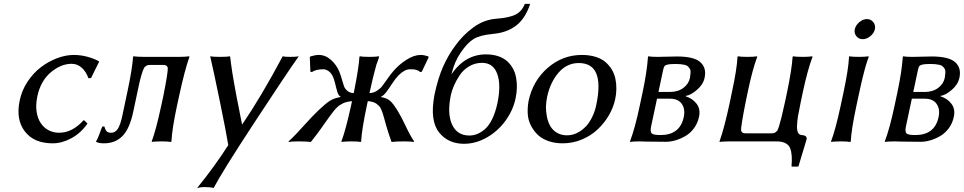

<svg xmlns="http://www.w3.org/2000/svg" viewBox="-20 -718 4895 975"><path d="M343.8 -394Q289.1 -394 237.8 -350.6Q186.5 -307.1 169.9 -230Q160.6 -186 165.8 -151.4Q170.9 -116.7 186.8 -93Q202.6 -69.3 226.8 -56.6Q251 -43.9 280.3 -43.9Q347.2 -43.9 403.8 -106.9H407.7L424.3 -90.8Q390.1 -41.5 342.3 -15.9Q294.4 9.8 247.1 9.8Q152.3 9.8 106 -50.8Q59.6 -111.3 80.1 -208Q90.8 -259.3 120.1 -303.7Q149.9 -348.1 188.2 -377.2Q226.6 -406.2 270.3 -422.6Q314 -439 354.5 -439Q389.6 -439 424.1 -429.7Q458.5 -420.4 481.4 -407.2L482.9 -403.8L442.4 -321.8L429.2 -320.8Q416.5 -355.5 394.3 -374.8Q372.1 -394 343.8 -394Z M656.7 -150.9Q638.7 -64.9 602.1 -27.3Q565.4 9.8 508.3 9.8Q480 9.8 468.3 2L467.8 -1Q475.6 -11.2 485.4 -38.8Q495.1 -66.4 499.5 -75.2L509.8 -76.2L511.7 -70.3L513.7 -64.9Q514.2 -63.5 515.6 -60.1Q517.1 -56.6 518.6 -55.2L521.5 -51.8Q522.9 -49.3 525.4 -48.3L530.3 -45.9Q533.2 -44.9 536.9 -44.4Q540.5 -43.9 544.9 -43.9Q564.9 -43.9 578.1 -63.5Q591.3 -83.5 601.1 -129.9L628.4 -258.8Q651.4 -367.7 655.8 -429.2L657.2 -432.1Q679.7 -429.2 713.9 -429.2H888.7Q903.8 -429.2 917 -429.9Q930.2 -430.7 935.5 -431.6L941.4 -432.1L941.9 -429.2Q918.5 -364.3 889.2 -229L878.4 -179.2Q854 -64.9 850.6 0L848.1 2.9Q834.5 0 800.3 0Q784.7 0 772.2 0.7Q759.8 1.5 755.4 2L751 2.9L750.5 0Q772 -57.1 798.3 -179.2L809.1 -229Q834 -353 832 -375Q829.1 -380.4 827.1 -382.6Q825.2 -384.8 820.8 -386.5Q816.4 -388.2 809.1 -388.2H741.2Q731 -388.2 725.3 -385.3Q719.7 -382.3 712.4 -375Q696.8 -344.2 681.2 -266.1Z M1047.4 -432.1Q1060.5 -429.2 1098.6 -429.2Q1134.8 -429.2 1148.4 -432.1Q1150.9 -411.1 1154.1 -388.2Q1157.2 -365.2 1159.9 -347.9Q1162.6 -330.6 1167.5 -303.2L1174.8 -262.7Q1176.8 -249.5 1183.1 -217.8L1191.4 -176.8L1200.2 -130.9Q1208 -93.3 1209 -87.4H1210.9Q1305.7 -226.1 1415.5 -432.1Q1424.8 -429.2 1453.6 -429.2Q1486.3 -429.2 1497.1 -432.1Q1437 -347.7 1272 -95.9Q1106.9 155.8 1064.9 236.8Q1049.3 231.9 1017.1 231.9Q999 231.9 981 236.8Q1069.8 127.4 1139.2 19Q1128.4 -47.9 1096.4 -203.4Q1064.5 -358.9 1047.4 -432.1Z M1644 -112.8 1626 -87.9 1606.9 -60.5 1585.9 -32.2 1558.6 2.9Q1538.1 0 1496.1 0Q1458.5 0 1446.3 2.9L1445.3 0Q1480 -31.2 1522.9 -80.1Q1565.9 -127.9 1597.7 -158.2Q1632.8 -191.4 1654.3 -205.6Q1676.3 -219.7 1709 -225.1L1709.5 -227.1Q1698.7 -232.9 1693.4 -250.2Q1688 -267.6 1682.1 -293.2Q1676.3 -318.8 1667.5 -335Q1658.7 -350.6 1646.2 -358.4Q1633.8 -366.2 1622.1 -366.2Q1584 -366.2 1564 -352.1L1556.2 -354L1553.2 -428.2L1558.1 -432.1Q1582 -439 1598.6 -439Q1632.8 -439 1660.9 -413.8Q1689 -388.7 1703.1 -354Q1709 -340.3 1715.6 -316.9Q1722.2 -293.5 1726.6 -280.8Q1731 -268.1 1743.4 -257.1Q1755.9 -246.1 1776.4 -245.1L1777.3 -250Q1802.7 -377.9 1805.2 -429.2L1807.1 -432.1Q1820.3 -429.2 1855.5 -429.2Q1870.6 -429.2 1882.8 -429.9Q1895 -430.7 1899.4 -431.6L1903.8 -432.1L1905.3 -429.2L1897.9 -407.2L1891.1 -388.7Q1888.7 -380.4 1885.3 -366.5Q1881.8 -352.5 1880.1 -346.9Q1878.4 -341.3 1874.3 -324Q1870.1 -306.6 1869.1 -302.2L1863.3 -276.4L1857.4 -250L1856.4 -245.1Q1877.4 -246.1 1894.3 -257.1Q1911.1 -268.1 1920.9 -280.8Q1930.7 -293.5 1946.8 -316.7Q1962.9 -339.8 1975.1 -354Q2003.9 -388.7 2043 -413.8Q2082 -439 2116.2 -439Q2132.8 -439 2153.8 -432.1L2157.2 -428.2L2122.1 -354L2113.8 -352.1Q2107.4 -358.4 2097.7 -361.8Q2087.9 -365.2 2081.1 -365.7Q2074.2 -366.2 2062 -366.2Q2034.2 -366.2 2003.4 -335Q1987.8 -318.8 1971.2 -293.2Q1954.6 -267.6 1941.4 -250.2Q1928.2 -232.9 1915.5 -227.1L1915 -225.1Q1945.3 -219.7 1961.4 -205.6Q1976.6 -191.9 1997.6 -158.2Q2017.1 -127 2039.6 -79.1Q2062 -30.8 2083 0L2080.6 2.9Q2068.8 0 2032.2 0Q1989.7 0 1968.3 2.9Q1960 -20 1953.6 -39.8Q1947.3 -59.6 1940.9 -81.1L1932.1 -112.8L1929.2 -123Q1925.3 -137.7 1922.9 -144.5Q1920.4 -151.4 1915.8 -162.4Q1911.1 -173.3 1906 -178.7Q1900.9 -184.1 1892.8 -190.4Q1884.8 -196.8 1873.5 -200Q1862.3 -203.1 1847.7 -204.6L1842.3 -179.2Q1816.9 -58.6 1814 0L1811.5 2.9Q1798.3 0 1764.2 0Q1748.5 0 1736.1 0.7Q1723.6 1.5 1719.2 2L1714.4 2.9L1713.9 0Q1735.4 -57.6 1762.2 -179.2L1767.6 -204.6Q1757.8 -203.6 1748.8 -201.7Q1739.7 -199.7 1732.7 -197.8Q1725.6 -195.8 1718 -191.2Q1710.4 -186.5 1705.8 -184.3Q1701.2 -182.1 1694.1 -175Q1687 -168 1684.1 -165.3Q1681.2 -162.6 1674.1 -153.3Q1667 -144 1664.8 -141.4Q1662.6 -138.7 1654.3 -127.2Q1646 -115.7 1644 -112.8Z M2186.5 -237.8Q2204.6 -322.3 2230.5 -380.4Q2256.3 -438.5 2292.5 -486.8Q2332 -541.5 2385 -579.8Q2438 -618.2 2501 -623Q2566.4 -627.9 2598.1 -644Q2630.4 -660.2 2645 -698.2H2672.4Q2647 -622.6 2600.1 -587.4Q2553.7 -552.2 2483.9 -545.9Q2416.5 -539.6 2384.3 -519.5Q2352.1 -499.5 2318.4 -449.2Q2288.6 -406.2 2272.5 -340.8Q2341.8 -441.9 2447.8 -441.9Q2481.9 -441.9 2509.3 -432.9Q2536.6 -423.8 2554.7 -407.7Q2572.8 -391.6 2584.5 -370.4Q2596.2 -349.1 2600.8 -323.7Q2605.5 -298.3 2604.7 -272Q2604 -245.6 2598.1 -217.8Q2585.4 -158.2 2547.6 -105.7Q2509.8 -53.2 2453.4 -20.5Q2397 12.2 2335.9 12.2Q2297.9 12.2 2266.1 -1.5Q2234.4 -15.1 2210.2 -44.9Q2186 -74.7 2179.9 -122.3Q2173.8 -169.9 2186.5 -237.8ZM2427.7 -398.9Q2392.1 -398.9 2362.3 -381.1Q2332.5 -363.3 2314.2 -335.7Q2295.9 -308.1 2285.2 -283Q2274.4 -257.8 2269.5 -234.9Q2250 -141.6 2275.6 -85.7Q2301.3 -29.8 2363.3 -29.8Q2384.8 -29.8 2404.8 -38.1Q2424.8 -46.4 2444.6 -64.2Q2464.4 -82 2480.2 -115.2Q2496.1 -148.4 2505.9 -193.8Q2525.4 -286.1 2505.1 -342.5Q2484.9 -398.9 2427.7 -398.9Z M2664.1 -205.1Q2686 -308.1 2761.5 -373.5Q2836.9 -439 2934.6 -439Q2972.7 -439 3003.2 -429.7Q3033.7 -420.4 3053.5 -403.8Q3073.2 -387.2 3086.4 -365.5Q3099.6 -343.8 3105 -318.4Q3110.4 -293 3109.9 -266.6Q3109.9 -241.2 3104 -213.9Q3095.2 -172.9 3072.8 -133.8Q3049.8 -94.2 3016.1 -62Q2982.4 -29.8 2935.8 -10Q2889.2 9.8 2837.4 9.8Q2796.9 9.8 2763.9 -2Q2731 -13.7 2710 -34.2Q2689 -54.7 2675.3 -82Q2661.6 -109.4 2659.9 -140.6Q2658.2 -171.9 2664.1 -205.1ZM2918.9 -397.9Q2858.4 -397.9 2815.9 -348.6Q2774.4 -299.8 2758.8 -228Q2753.4 -203.1 2752.4 -177.7Q2752 -151.9 2757.3 -125.2Q2762.7 -98.6 2774.4 -77.9Q2786.1 -57.1 2808.1 -43.9Q2830.1 -30.8 2859.9 -30.8Q2874.5 -30.8 2890.1 -34.9Q2905.8 -39.1 2923.8 -50.3Q2941.9 -61.5 2957.5 -78.4Q2973.1 -95.2 2986.8 -123Q3001 -150.9 3008.3 -187Q3052.2 -397.9 2918.9 -397.9Z M3323.7 -251H3380.9Q3422.9 -251 3450.2 -271.5Q3477.5 -292 3483.9 -323.2Q3485.8 -338.9 3486.8 -350.1Q3487.8 -361.3 3482.9 -368.9Q3478 -376.5 3472.7 -381.3Q3467.3 -386.2 3456.8 -388.7Q3446.3 -391.1 3435.8 -392.1Q3425.3 -393.1 3410.6 -393.1Q3381.8 -393.1 3369.9 -390.1Q3357.9 -387.2 3354 -381.6Q3350.1 -376 3346.7 -358.9ZM3316.4 -216.8 3286.6 -77.1Q3280.8 -49.3 3289.3 -40.8Q3297.9 -32.2 3334 -32.2Q3432.6 -32.2 3452.1 -123Q3460.9 -163.6 3442.4 -190.4Q3423.8 -216.8 3382.3 -216.8ZM3229 0Q3213.4 0 3201.2 0.7Q3189 1.5 3184.1 2L3179.7 2.9L3179.2 0Q3204.6 -66.9 3228.5 -180.2L3243.2 -249Q3265.6 -355 3270.5 -429.2L3272 -432.1Q3285.2 -429.2 3320.3 -429.2Q3338.9 -429.2 3368.9 -430.2Q3398.9 -431.2 3418 -431.2Q3504.4 -431.2 3536.6 -402.1Q3568.8 -373 3558.1 -323.2Q3550.8 -288.6 3519 -261.5Q3487.3 -234.4 3462.4 -231L3461.9 -229Q3497.1 -217.8 3517.6 -190.9Q3538.1 -164.1 3529.8 -125Q3522.9 -92.3 3503.9 -66.4Q3484.9 -41 3460.2 -26.9Q3435.5 -12.7 3410.4 -5.4Q3385.3 2 3361.8 2Q3289.1 2 3261.7 1Q3234.4 0 3229 0Z M4046.4 -200.2Q4037.1 -155.3 4032.2 -127.9Q4027.8 -99.1 4027.3 -76.7Q4026.9 -54.2 4032.7 -43.9Q4038.6 -33.2 4050.8 -32.2Q4067.4 -30.8 4072.5 -25.1Q4077.6 -19.5 4076.2 -11.2L4035.2 125L4032.7 127.9H4000.5L3999.5 125Q4002 97.7 4000.5 74.7Q3999 51.8 3992.7 35.2Q3986.3 18.6 3969 9.3Q3951.7 0 3922.9 0H3687Q3671.9 0 3658.7 0.7Q3645.5 1.5 3639.6 2L3634.3 2.9L3633.8 0Q3658.2 -67.4 3686.5 -200.2L3696.8 -250Q3722.2 -367.2 3725.1 -429.2L3727.5 -432.1Q3740.7 -429.2 3774.9 -429.2Q3790.5 -429.2 3803 -429.9Q3815.4 -430.7 3820.3 -431.6L3824.7 -432.1L3825.2 -429.2Q3801.3 -366.2 3776.9 -250L3766.6 -200.2Q3741.7 -74.7 3743.2 -54.2Q3747.1 -46.9 3751.5 -43.9Q3755.9 -41 3766.6 -41H3898.4Q3908.7 -41 3914.3 -43.9Q3919.9 -46.9 3927.2 -54.2Q3935.1 -69.3 3948.2 -121.1Q3959 -166.5 3966.3 -200.2L3976.6 -249Q4001 -365.7 4004.9 -429.2L4007.8 -432.1Q4022 -429.2 4056.2 -429.2Q4071.8 -429.2 4084 -429.9Q4096.2 -430.7 4100.6 -431.6L4105.5 -432.1L4106 -429.2Q4080.6 -361.8 4056.6 -249Z M4263.7 -250Q4288.6 -367.2 4291.5 -429.2L4293.5 -432.1Q4306.6 -429.2 4341.8 -429.2Q4356.9 -429.2 4369.1 -429.9Q4381.3 -430.7 4385.7 -431.6L4390.1 -432.1L4391.6 -429.2L4383.8 -407.2L4377.9 -388.7Q4375 -380.4 4371.6 -366.5Q4368.2 -352.5 4366.5 -346.9Q4364.7 -341.3 4360.6 -324Q4356.4 -306.6 4355.5 -302.2L4349.6 -276.4L4343.8 -250L4328.6 -179.2Q4303.2 -60.1 4300.3 0L4297.9 2.9Q4284.7 0 4250.5 0Q4234.9 0 4222.4 0.7Q4210 1.5 4205.1 2L4200.7 2.9L4200.2 0Q4223.1 -60.5 4248.5 -179.2ZM4328.6 -534.4Q4316.4 -549.8 4320.8 -569.8Q4325.2 -589.8 4343.8 -605.5Q4362.3 -621.1 4382.3 -621.1Q4402.3 -621.1 4414.8 -605.5Q4427.2 -589.8 4422.9 -569.8Q4418.5 -549.8 4399.7 -534.4Q4380.9 -519 4360.8 -519Q4340.8 -519 4328.6 -534.4Z M4617.7 -251H4674.8Q4716.8 -251 4744.1 -271.5Q4771.5 -292 4777.8 -323.2Q4779.8 -338.9 4780.8 -350.1Q4781.7 -361.3 4776.9 -368.9Q4772 -376.5 4766.6 -381.3Q4761.2 -386.2 4750.7 -388.7Q4740.2 -391.1 4729.7 -392.1Q4719.2 -393.1 4704.6 -393.1Q4675.8 -393.1 4663.8 -390.1Q4651.9 -387.2 4647.9 -381.6Q4644 -376 4640.6 -358.9ZM4610.4 -216.8 4580.6 -77.1Q4574.7 -49.3 4583.3 -40.8Q4591.8 -32.2 4627.9 -32.2Q4726.6 -32.2 4746.1 -123Q4754.9 -163.6 4736.3 -190.4Q4717.8 -216.8 4676.3 -216.8ZM4522.9 0Q4507.3 0 4495.1 0.7Q4482.9 1.5 4478 2L4473.6 2.9L4473.1 0Q4498.5 -66.9 4522.5 -180.2L4537.1 -249Q4559.6 -355 4564.5 -429.2L4565.9 -432.1Q4579.1 -429.2 4614.3 -429.2Q4632.8 -429.2 4662.8 -430.2Q4692.9 -431.2 4711.9 -431.2Q4798.3 -431.2 4830.6 -402.1Q4862.8 -373 4852.1 -323.2Q4844.7 -288.6 4813 -261.5Q4781.2 -234.4 4756.3 -231L4755.9 -229Q4791 -217.8 4811.5 -190.9Q4832 -164.1 4823.7 -125Q4816.9 -92.3 4797.9 -66.4Q4778.8 -41 4754.2 -26.9Q4729.5 -12.7 4704.3 -5.4Q4679.2 2 4655.8 2Q4583 2 4555.7 1Q4528.3 0 4522.9 0Z"/></svg>

Font: Linux Biolinum G
Style: Italic
Weight: 400
Italic angle: -12°
Designer: Philipp H. Poll
Foundry: Philipp H. Poll
Version: Version 0.5.1